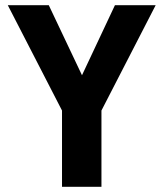

<svg xmlns="http://www.w3.org/2000/svg" viewBox="-20 -720 630 740"><path d="M580 -700 371 -294V0H219V-294L10 -700H168L296 -430L423 -700Z"/></svg>

Font: Krub
Style: Bold
Weight: 700
Version: Version 1.000; ttfautohint (v1.6)